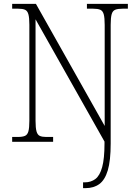

<svg xmlns="http://www.w3.org/2000/svg" viewBox="-20 -734 716 994"><path d="M410 240V210H419Q451 210 474 192.5Q497 175 509 131Q521 87 521 9V-1L164 -634V-109Q164 -72 169 -54Q174 -36 186 -30.5Q198 -25 218 -25H255V0H43V-25H73Q96 -25 109 -30.5Q122 -36 127 -54Q132 -72 132 -109V-606Q132 -642 127 -660Q122 -678 109.5 -683.5Q97 -689 74 -689H43V-714H166L522 -82V-605Q522 -642 517 -660Q512 -678 499 -683.5Q486 -689 462 -689H430V-714H642V-689H615Q590 -689 576.5 -683.5Q563 -678 558 -660Q553 -642 553 -605V9Q553 98 538 148Q523 198 494 219Q465 240 423 240Z"/></svg>

Font: Noto Serif Tamil SemiCondensed ExtraLight
Style: Italic
Weight: 200
Width: 4
Italic angle: -12°
Designer: Indian Type Foundry, Tom Grace, and the Monotype Design Team
Foundry: Monotype Imaging Inc.
Version: Version 2.003; ttfautohint (v1.8.4.7-5d5b)